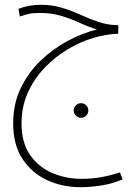

<svg xmlns="http://www.w3.org/2000/svg" viewBox="-20 -388 576 802"><path d="M317 394Q241 394 177 364.5Q113 335 74 276Q35 217 35 127Q35 46 66.5 -19.5Q98 -85 149.5 -134.5Q201 -184 262.5 -217Q324 -250 385 -265Q351 -275 315.5 -291.5Q280 -308 238.5 -321Q197 -334 146 -334Q119 -334 100.5 -330Q82 -326 63 -319L57 -351Q100 -368 150 -368Q198 -368 239 -355.5Q280 -343 317 -326Q354 -309 391 -296.5Q428 -284 467 -283H474V-247Q425 -246 369.5 -229.5Q314 -213 261 -181Q208 -149 165 -103.5Q122 -58 96 0Q70 58 70 127Q70 209 106 260Q142 311 199 335Q256 359 321 359Q367 359 406 351.5Q445 344 481 332L492 361Q452 379 404.5 386.5Q357 394 317 394ZM319 104Q306 104 297 95Q288 86 288 74Q288 61 297 52Q306 43 319 43Q331 43 340 52Q349 61 349 74Q349 86 340 95Q331 104 319 104Z"/></svg>

Font: Noto Sans Arabic Cond ExtLt
Style: Regular
Weight: 200
Width: 3
Designer: Monotype Design Team, Nadine Chahine, Nizar Qandah and Khaled Hosny
Foundry: Monotype Imaging Inc.
Version: Version 2.012; ttfautohint (v1.8.4.7-5d5b)